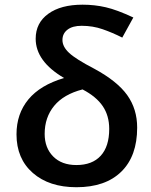

<svg xmlns="http://www.w3.org/2000/svg" viewBox="-20 -782 639 812"><path d="M251 -452.1Q130.9 -522.5 130.9 -618.2Q130.9 -685.1 184.1 -723.6Q237.3 -762.2 329.1 -762.2Q380.4 -762.2 427.7 -751.2Q475.1 -740.2 543.9 -708L497.1 -623Q455.6 -644 414.1 -658.4Q372.6 -672.9 325.2 -672.9Q286.6 -672.9 265.4 -656.5Q244.1 -640.1 244.1 -612.8Q244.1 -584.5 272.5 -558.1Q300.8 -531.7 378.9 -491.2Q476.1 -438.5 518.1 -379.6Q560.1 -320.8 560.1 -242.2Q560.1 -121.6 492.9 -55.9Q425.8 9.8 303.2 9.8Q188 9.8 118.9 -50.5Q49.8 -110.8 49.8 -213.9Q49.8 -300.8 100.1 -361.6Q150.4 -422.4 251 -452.1ZM441.9 -236.8Q441.9 -292.5 414.6 -333Q387.2 -373.5 329.1 -403.8Q249.5 -383.3 209.2 -334.5Q168.9 -285.6 168.9 -215.8Q168.9 -156.7 204.8 -120.4Q240.7 -84 303.2 -84Q370.1 -84 406 -123.3Q441.9 -162.6 441.9 -236.8Z"/></svg>

Font: JBL Sans
Style: Semibold
Weight: 600
Version: Version 1.10